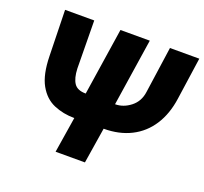

<svg xmlns="http://www.w3.org/2000/svg" viewBox="-121 -842 1047 984"><g transform="rotate(20 402.5 -350.0)"><path d="M276 0 307 -195Q246 -195 194.5 -217Q143 -239 112 -294.5Q81 -350 79 -450L73 -700H232L235 -439Q237 -387 255 -360Q273 -333 319 -333L375 -700H535L479 -333Q524 -333 563 -363.5Q602 -394 609 -447L645 -700H805L772 -470Q760 -384 720 -322Q680 -260 615.5 -227.5Q551 -195 467 -195L436 0Z"/></g></svg>

Font: Finlandica
Style: Italic
Weight: 400
Italic angle: -8°
Designer: Niklas Ekholm, Juho Hiilivirta, Jaakko Suomalainen
Foundry: Helsinki Type Studio
Version: Version 1.064